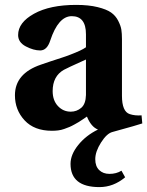

<svg xmlns="http://www.w3.org/2000/svg" viewBox="-20 -522 601 784"><path d="M41 -133Q41 -222 147 -258Q158 -262 186.5 -271.5Q215 -281 231 -286Q247 -291 269 -299.5Q291 -308 306 -315Q321 -322 331 -329V-382Q331 -456 273 -456Q218 -456 185 -356Q172 -316 144 -316Q117 -316 85.5 -332.5Q54 -349 54 -379Q54 -430 119 -466Q184 -502 291 -502Q342 -502 378.5 -493Q415 -484 433.5 -471Q452 -458 462.5 -437.5Q473 -417 475.5 -401Q478 -385 478 -362V-131Q478 -66 510 -56Q531 -49 558 -51L561 -18Q548 -13 439 17Q416 23 392.5 60Q369 97 369 128Q369 157 385 172.5Q401 188 427 188Q455 188 476 175L491 202Q443 242 386 242Q268 242 268 147Q268 109 299.5 70Q331 31 380 7Q352 -4 335 -46Q332 -44 319.5 -35.5Q307 -27 302 -24Q297 -21 284.5 -14Q272 -7 263.5 -3.5Q255 0 242.5 4.5Q230 9 217.5 10.5Q205 12 192 12Q120 12 80.5 -30.5Q41 -73 41 -133ZM195 -150Q195 -112 216.5 -89Q238 -66 269 -66Q293 -66 311.5 -81.5Q330 -97 331 -134V-279Q249 -242 241 -237Q195 -211 195 -150Z"/></svg>

Font: Heuristica
Style: Bold
Weight: 700
Version: Version 1.0.2